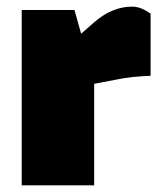

<svg xmlns="http://www.w3.org/2000/svg" viewBox="-20 -555 476 575"><path d="M45 0V-525H203L223 -454L264 -490Q291 -513 319 -524Q347 -535 372 -535Q386 -536 401 -530.5Q416 -525 431 -514V-328Q404 -327 379 -324.5Q354 -322 325 -316L262 -304V0Z"/></svg>

Font: REM Black
Style: Regular
Weight: 900
Designer: Octavio Pardo
Foundry: Ashler Design
Version: Version 1.005;gftools[0.9.28]